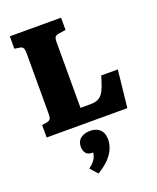

<svg xmlns="http://www.w3.org/2000/svg" viewBox="-183 -808 1022 1250"><g transform="rotate(-20 328.0 -182.5)"><path d="M41 0V-86L76 -92Q94 -96 100 -105Q106 -114 106 -143V-562Q106 -588 99 -598Q92 -608 74 -610L41 -615V-701H396V-616L349 -609Q328 -606 321 -596.5Q314 -587 314 -562V-106H383Q412 -106 431 -113.5Q450 -121 464 -138.5Q478 -156 489 -185Q500 -214 513 -258H628L600 0ZM278 336 233 285Q255 268 267 254Q279 240 285 225.5Q291 211 292 195H282Q256 195 242.5 177.5Q229 160 229 136Q229 105 242.5 88Q256 71 277 63.5Q298 56 321 56Q346 56 366.5 65Q387 74 400 94.5Q413 115 413 150Q413 177 401 208.5Q389 240 359.5 272.5Q330 305 278 336Z"/></g></svg>

Font: Literata ExtraBold
Style: Regular
Weight: 800
Designer: Latin by Veronika Burian and Jose Scaglione. Greek by Irene Vlachou. Cyrillic by Vera Evstafieva.
Foundry: TypeTogether
Version: Version 3.103;gftools[0.9.29]